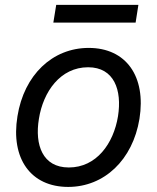

<svg xmlns="http://www.w3.org/2000/svg" viewBox="-20 -747 638 779"><path d="M256.7 11.4C403.1 11.4 518.5 -98.4 545.8 -264.6C573.5 -437.5 491.5 -552.6 339.8 -552.6C192.8 -552.6 77.4 -442.8 50.8 -275.2C22.7 -103.7 104.8 11.4 256.7 11.4ZM137.8 -264.6C155.2 -375.4 225.1 -474.1 337.4 -474.1C443.5 -474.1 475.5 -381 458.8 -275.6C440.7 -164.1 371.1 -67.5 259.2 -67.5C152.7 -67.5 120.4 -159.1 137.8 -264.6ZM196.4 -655.2H530.2L541.5 -727.3H208.1Z"/></svg>

Font: Margiela Sans Text
Style: Italic
Weight: 400
Italic angle: -9.39999°
Designer: Stefan Endress, Andreas Faust
Version: Version 1.100;FEAKit 1.0